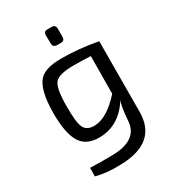

<svg xmlns="http://www.w3.org/2000/svg" viewBox="-214 -798 1002 1121"><g transform="rotate(-30 287.5 -237.5)"><path d="M291 -579Q263 -579 263 -606L262 -663Q263 -687 286 -687H314Q342 -687 342 -660V-604Q341 -579 318 -579ZM513 -9Q517 205 266 211Q171 215 98 195L99 138Q170 141 257 139Q423 134 429 8Q436 -87 451 -118Q370 12 234 12Q151 12 114 -43Q72 -105 73 -249Q74 -403 125 -457Q166 -499 272 -499Q388 -499 513 -476H515ZM429 -425Q355 -428 314 -428Q216 -428 188 -396Q160 -363 160 -242Q159 -134 176 -98Q193 -62 243 -62Q329 -62 427 -172Z"/></g></svg>

Font: Taylor Sans
Style: Regular
Weight: 400
Italic angle: -8°
Designer: Natanael Gama
Version: Version 1.001 September 8, 2015